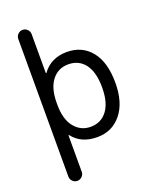

<svg xmlns="http://www.w3.org/2000/svg" viewBox="-174 -868 922 1160"><g transform="rotate(-20 286.5 -288.5)"><path d="M536.1 -283.2Q536.1 -155.3 477.1 -83Q418 -10.7 322.3 -10.7Q218.8 -10.7 165 -81.1Q164.1 -82 162.6 -81.5Q161.1 -81.1 161.1 -80.1V153.3Q161.1 170.9 148.4 183.6Q135.7 196.3 118.2 196.3Q100.6 196.3 87.9 183.6Q75.2 170.9 75.2 153.3V-731.4Q75.2 -749 87.9 -761.7Q100.6 -774.4 118.2 -774.4Q135.7 -774.4 148.4 -761.7Q161.1 -749 161.1 -731.4V-482.4Q161.1 -480.5 162.6 -480Q164.1 -479.5 165 -480.5Q218.8 -556.6 322.3 -557.6Q420.9 -557.6 478.5 -486.3Q536.1 -415 536.1 -283.2ZM451.2 -283.2Q451.2 -381.8 412.6 -433.1Q374 -484.4 305.7 -484.4Q240.2 -484.4 200.7 -433.6Q161.1 -382.8 161.1 -290V-276.4Q161.1 -183.6 201.7 -133.3Q242.2 -83 305.7 -83Q373 -83 412.1 -134.8Q451.2 -186.5 451.2 -283.2Z"/></g></svg>

Font: Gen Jyuu Gothic P Regular
Style: Regular
Weight: 400
Designer: [Source Han Sans]
Ryoko NISHIZUKA  (kana & ideographs); Paul D. Hunt (Latin, Greek & Cyrillic); Wenlong ZHANG  (bopomofo
Version: Version 1.002.20150607